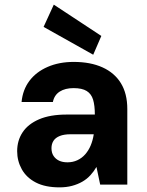

<svg xmlns="http://www.w3.org/2000/svg" viewBox="-20 -796 636 828"><path d="M237 12Q175 12 134.5 -9Q94 -30 74 -66Q54 -102 54 -144Q54 -190 77.5 -225.5Q101 -261 148.5 -281.5Q196 -302 268 -302H389Q389 -341 381.5 -366Q374 -391 354 -403.5Q334 -416 297 -416Q261 -416 237.5 -401Q214 -386 208 -356H73Q78 -409 107 -447.5Q136 -486 185.5 -507.5Q235 -529 298 -529Q370 -529 422 -505.5Q474 -482 501.5 -437Q529 -392 529 -326V0H412L396 -76Q385 -57 370 -40.5Q355 -24 335 -12.5Q315 -1 290.5 5.5Q266 12 237 12ZM271 -96Q294 -96 313.5 -105Q333 -114 347.5 -130.5Q362 -147 371 -168.5Q380 -190 384 -215V-217H284Q256 -217 237.5 -209.5Q219 -202 210.5 -188.5Q202 -175 202 -157Q202 -137 211 -123.5Q220 -110 235 -103Q250 -96 271 -96ZM382 -560 168 -680 212 -776 417 -641Z"/></svg>

Font: DM Sans 11pt ExtraBold
Style: Regular
Weight: 800
Version: Version 4.004;gftools[0.9.30]